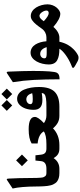

<svg xmlns="http://www.w3.org/2000/svg" viewBox="758 -1603 1111 2667"><g transform="rotate(-90 1313.5 -269.5)"><path d="M174.8 -374C174.3 -514.2 171.4 -623.5 166.5 -702.1C164.6 -733.9 160.2 -737.3 139.2 -723.1L28.3 -649.4C46.4 -574.7 55.7 -463.4 56.6 -315.4C57.1 -293.9 57.1 -275.9 57.6 -261.2C58.1 -246.1 58.6 -229.5 60.1 -211.4C61 -193.4 62.5 -177.7 64.5 -165C68.4 -139.6 74.7 -107.4 84.5 -87.9C94.2 -68.4 107.4 -45.9 125.5 -32.7C152.8 -12.7 188 0 241.2 0H257.8C266.1 0 270 -22.9 270 -69.3V-115.7C270 -158.7 266.1 -180.2 257.8 -180.2H248C235.8 -180.2 226.1 -181.6 217.8 -184.1C201.7 -189 190.9 -208 185.1 -222.7C182.1 -230 180.2 -242.7 178.7 -261.2C177.2 -279.3 176.3 -295.4 175.8 -309.1C175.3 -322.8 175.3 -344.2 174.8 -374Z M302.2 0C365.7 0 415 -26.9 450.7 -80.1C484.4 -23.9 521 0 583.5 0H593.8C602.1 0 606 -22.9 606 -69.3V-115.7C606 -158.7 602.1 -180.2 593.8 -180.2H584.5C528.3 -180.2 504.9 -203.1 498.5 -255.9L489.7 -332.5H417L408.7 -254.4C403.3 -205.1 368.7 -180.2 304.7 -180.2H252.9C234.9 -180.2 226.1 -156.7 226.1 -109.4V-75.2C226.1 -24.9 234.9 0 252.9 0ZM338.9 -520 419.4 -439.5 500.5 -520 419.4 -601.1Z M852.5 -426.8C764.6 -426.8 698.7 -413.1 654.3 -385.7V-302.2C737.8 -294.4 793.5 -266.1 821.8 -216.8C789.1 -192.4 730 -180.2 644.5 -180.2H588.9C570.8 -180.2 562 -156.7 562 -109.4V-75.2C562 -24.9 570.8 0 588.9 0H630.9C726.1 0 803.7 -29.8 864.3 -88.9C891.6 -57.1 918.5 -34.7 945.3 -21C972.2 -6.8 1003.9 0 1041 0H1062C1070.3 0 1074.2 -22.9 1074.2 -69.3V-115.7C1074.2 -158.7 1070.3 -180.2 1062 -180.2H1042.5C1004.9 -180.2 969.7 -191.9 937 -214.8C994.1 -268.6 1022.9 -310.5 1022.9 -340.3C1022.9 -397.9 966.3 -426.8 852.5 -426.8Z M1265.6 -730.5 1340.8 -655.3 1416 -730.5 1340.8 -805.2ZM1107.4 -730.5 1182.6 -655.3 1257.8 -730.5 1182.6 -805.2ZM1055.2 -180.2C1038.6 -180.2 1030.3 -156.7 1030.3 -109.4V-75.2C1030.3 -24.9 1038.6 0 1055.2 0H1165C1260.3 0 1330.1 -22.5 1373.5 -67.4C1417 -112.3 1438.5 -184.1 1438.5 -282.7C1438.5 -360.8 1426.8 -431.2 1402.3 -490.2C1377.9 -549.3 1332 -587.4 1274.9 -587.4C1243.7 -587.4 1216.3 -576.7 1192.4 -554.7C1145 -511.2 1121.6 -439 1121.6 -356.9C1121.6 -274.4 1164.6 -236.3 1258.3 -236.3C1289.1 -236.3 1321.3 -239.3 1356 -245.1C1353 -227.1 1346.2 -213.9 1335.4 -205.6C1324.7 -196.8 1306.2 -190.4 1280.3 -186.5C1253.9 -182.1 1214.8 -180.2 1162.6 -180.2ZM1270 -370.1C1255.4 -370.1 1243.7 -370.6 1234.4 -372.1C1215.8 -374.5 1200.2 -384.3 1200.2 -401.9C1200.2 -418.5 1207 -432.1 1220.2 -443.4C1233.4 -454.1 1248.5 -459.5 1265.1 -459.5C1307.6 -459.5 1336.9 -432.1 1353 -377.9C1334 -372.6 1306.2 -370.1 1270 -370.1Z M1505.4 -646C1521 -551.8 1531.7 -453.1 1537.1 -350.6C1542.5 -248 1544.9 -130.4 1545.4 2.4C1593.8 2 1620.1 -6.3 1635.7 -33.2C1652.8 -63 1661.6 -173.3 1661.6 -364.3C1661.6 -452.6 1658.2 -567.4 1651.9 -708.5C1650.4 -735.4 1643.1 -737.8 1622.1 -722.7Z M1916.5 -176.3C1888.7 -176.3 1875.5 -176.8 1859.4 -181.2C1843.3 -185.1 1836.9 -194.3 1836.9 -209.5C1836.9 -243.2 1865.2 -266.1 1898.4 -266.6C1943.4 -266.1 1976.1 -233.4 1991.7 -176.3H1916.5ZM1744.1 164.6C1741.7 165.5 1722.2 172.9 1719.7 174.3C1715.8 176.3 1705.1 181.6 1704.6 185.1C1704.1 188.5 1702.6 194.8 1708.5 200.7C1714.8 206.5 1726.1 214.4 1743.2 224.1L1796.4 253.4C1820.3 266.6 1853 270.5 1875 260.3C1905.8 245.1 1932.6 226.6 1963.9 195.8C2008.3 152.3 2048.3 88.9 2067.4 0H2121.1C2129.4 0 2133.3 -22.9 2133.3 -69.3V-115.7C2133.3 -158.7 2129.4 -180.2 2121.1 -180.2H2073.7C2069.8 -238.3 2054.7 -291 2029.3 -332.5C2003.9 -374 1963.4 -400.4 1915 -400.4C1808.1 -400.4 1751.5 -259.8 1751.5 -148.4C1751.5 -90.3 1771.5 -51.3 1812 -29.8C1852.5 -8.3 1899.9 0 1970.2 0C1955.1 26.9 1926.3 55.7 1884.3 86.4C1841.8 117.2 1795.4 143.6 1744.1 164.6Z M2125 0C2172.4 0 2228 -29.3 2272.9 -83.5C2346.7 -19.5 2407.7 12.7 2457 12.7C2481.9 12.7 2514.2 -6.8 2540.5 -37.1C2566.9 -67.4 2586.9 -115.2 2586.9 -164.1C2586.9 -220.2 2570.3 -278.3 2543 -322.8C2515.6 -367.2 2472.7 -397.5 2425.8 -397.5C2414.6 -397.5 2403.8 -396 2393.6 -392.6C2372.6 -385.7 2350.1 -367.2 2334.5 -352.5C2326.2 -345.2 2316.4 -334.5 2305.2 -320.3C2293.9 -306.2 2284.7 -294.4 2278.3 -285.6C2272 -276.4 2262.2 -263.2 2249.5 -245.1C2219.7 -202.6 2173.3 -180.2 2130.9 -180.2H2116.2C2098.1 -180.2 2089.4 -156.7 2089.4 -109.4V-75.2C2089.4 -24.9 2098.1 0 2116.2 0ZM2464.8 -148.4C2438.5 -148.4 2400.9 -171.4 2352.5 -216.8C2377.9 -253.9 2400.4 -276.9 2426.3 -276.9C2443.4 -276.9 2460.4 -265.6 2476.6 -243.2C2492.7 -220.7 2500.5 -198.7 2500.5 -177.7C2500.5 -158.7 2485.8 -148.4 2464.8 -148.4Z"/></g></svg>

Font: Sahel
Style: Bold
Weight: 700
Foundry: Saber Rastikerdar (saber.rastikerdar@gmail.com)
Version: Version 3.4.0